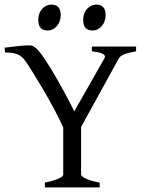

<svg xmlns="http://www.w3.org/2000/svg" viewBox="-20 -818 634 838"><path d="M334 -56V-264L498 -562C507 -578 525 -585 574 -594V-615H381V-594C414 -590 438 -584 438 -571C438 -568 437 -565 435 -562L304 -332C293 -355 280 -380 267 -404L226 -478C147 -614 129 -620 107 -620C86 -620 53 -617 0 -610L2 -589C75 -589 82 -566 122 -504L168 -428C198 -377 231 -317 256 -262V-56C256 -49 243 -35 176 -21V0H415V-21C354 -32 334 -49 334 -56ZM147 -732C147 -697 163 -685 188 -685C220 -685 245 -715 245 -752C245 -783 231 -798 204 -798C174 -798 147 -771 147 -732ZM343 -732C343 -697 359 -685 384 -685C416 -685 441 -715 441 -752C441 -783 427 -798 400 -798C370 -798 343 -771 343 -732Z"/></svg>

Font: Temporarium
Style: Regular
Weight: 400
Version: Version 1.1